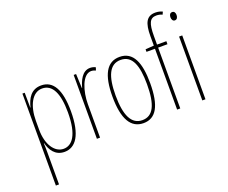

<svg xmlns="http://www.w3.org/2000/svg" viewBox="-152 -1011 1768 1489"><g transform="rotate(-20 732.0 -266.5)"><path d="M228 -537C143 -537 110 -472 93 -404H91L90 -527H71V232H97V-37C97 -69 96 -95 95 -107H98C111 -53 146 10 225 10C317 10 378 -75 378 -270C378 -450 326 -537 228 -537ZM227 -512C313 -512 353 -424 353 -270C353 -79 294 -15 226 -15C152 -15 97 -98 97 -219V-292C97 -416 145 -512 227 -512Z M631 -535C564 -535 536 -462 521 -409H519L514 -527H494V0H520V-277C520 -380 558 -509 631 -509C645 -509 660 -504 668 -500L676 -524C662 -532 644 -535 631 -535Z M1030 -264C1030 -433 988 -537 875 -537C769 -537 719 -444 719 -266C719 -80 773 10 877 10C979 10 1030 -77 1030 -264ZM745 -266C745 -424 783 -512 875 -512C971 -512 1004 -418 1004 -265C1004 -94 964 -15 876 -15C786 -15 745 -102 745 -266Z M1259 -502V-527H1182V-598C1182 -701 1199 -741 1253 -741C1269 -741 1287 -738 1302 -730L1312 -752C1298 -759 1278 -765 1254 -765C1181 -765 1156 -715 1156 -605V-528L1086 -523V-502H1156V0H1182V-502Z M1378 -724C1358 -724 1352 -706 1352 -690C1352 -672 1360 -656 1377 -656C1393 -656 1403 -670 1403 -691C1403 -707 1397 -724 1378 -724ZM1390 -527H1364V0H1390Z"/></g></svg>

Font: Noto Sans Myanmar ExtraCondensed Thin
Style: Regular
Weight: 100
Width: 2
Designer: Monotype Design Team
Foundry: Monotype Imaging Inc.
Version: Version 2.107